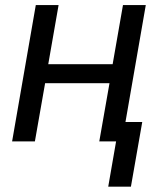

<svg xmlns="http://www.w3.org/2000/svg" viewBox="-20 -548 627 744"><path d="M453.1 0H364.7L404.3 -225.6H154.8L115.2 0H26.9L118.7 -528.3H207L167 -299.3H416.5L456.5 -528.3H544.9ZM487.3 175.3H399.4L442.9 -75.2H531.2Z"/></svg>

Font: Roboto Mono
Style: Italic
Weight: 400
Designer: Google
Version: Version 2.000985; 2015; ttfautohint (v1.3)